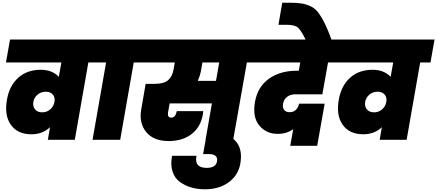

<svg xmlns="http://www.w3.org/2000/svg" viewBox="-20 -1032 3227 1417"><path d="M292 -203Q326 -203 351 -225Q376 -247 382 -280Q388 -313 370 -334Q352 -355 318 -355Q282 -355 256.5 -333Q231 -311 226 -279Q221 -247 238.5 -225Q256 -203 292 -203ZM708 -571H632L532 0H333L349 -93Q294 -41 212 -41Q109 -41 59.5 -112Q10 -183 32 -300Q50 -400 115 -458.5Q180 -517 281 -517Q365 -517 414 -465L433 -571H24L54 -740H738Z M663 0 763 -571H686L716 -740H1073L1043 -571H967L867 0Z M1465 -520Q1457 -472 1439 -435H1574L1598 -571H1474ZM1022 -571 1052 -740H1908L1878 -571H1802L1701 0H1497L1544 -269H1232L1220 -201Q1214 -164 1245 -164Q1275 -164 1285 -212H1480Q1471 -108 1402.5 -49.5Q1334 9 1225 9Q1113 9 1059 -57.5Q1005 -124 1022 -223L1055 -413H1118Q1190 -413 1221 -440.5Q1252 -468 1261 -520L1270 -571Z M1493 365Q1439 365 1393 352Q1347 339 1308.5 311.5Q1270 284 1253.5 234.5Q1237 185 1250 118H1430Q1412 207 1506 207Q1574 207 1582 157Q1586 133 1571 119Q1556 105 1522 105H1479L1507 -52H1550Q1658 -52 1713.5 3.5Q1769 59 1756 159Q1745 254 1673 309.5Q1601 365 1493 365Z M1860 -571 1890 -740H2525L2494 -571H2401L2359 -336H2161Q2123 -336 2098.5 -317Q2074 -298 2069 -266Q2064 -238 2077 -221Q2090 -204 2118 -204Q2146 -204 2164 -221.5Q2182 -239 2187 -267H2376L2321 44H2122L2144 -79Q2098 -44 2029 -44Q1945 -44 1893.5 -106Q1842 -168 1862 -281Q1882 -392 1965 -451Q2048 -510 2170 -510H2185L2196 -571Z M2238 -735Q2202 -809 2178 -829Q2154 -849 2094 -849H2035L2063 -1012H2119Q2174 -1012 2208.5 -1006Q2243 -1000 2275 -984.5Q2307 -969 2331 -936.5Q2355 -904 2378 -857Q2401 -810 2428 -735Z M2741 -203Q2775 -203 2800 -225Q2825 -247 2831 -280Q2837 -313 2819 -334Q2801 -355 2767 -355Q2731 -355 2705.5 -333Q2680 -311 2675 -279Q2670 -247 2687.5 -225Q2705 -203 2741 -203ZM3157 -571H3081L2981 0H2782L2798 -93Q2743 -41 2661 -41Q2558 -41 2508.5 -112Q2459 -183 2481 -300Q2499 -400 2564 -458.5Q2629 -517 2730 -517Q2814 -517 2863 -465L2882 -571H2473L2503 -740H3187Z"/></svg>

Font: Poppins Black
Style: Italic
Weight: 900
Italic angle: -10°
Designer: Ninad Kale (Devanagari), Jonny Pinhorn (Latin)
Foundry: Indian Type Foundry
Version: Version 3.200;PS 1.000;hotconv 16.6.54;makeotf.lib2.5.65590